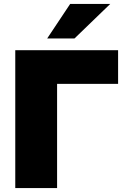

<svg xmlns="http://www.w3.org/2000/svg" viewBox="-20 -962 643 982"><path d="M221.2 -765.1 338.9 -941.9H543.9L360.8 -765.1ZM58.1 0V-705.1H584V-533.2H272V0Z"/></svg>

Font: Mulish ExtraBlack
Style: Regular
Weight: 1000
Designer: Vernon Adams
Foundry: Vernon Adams
Version: Version 3.603; ttfautohint (v1.8.3)